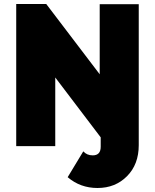

<svg xmlns="http://www.w3.org/2000/svg" viewBox="-20 -730 775 959"><path d="M256 -343V0H61V-710H211L478 -359V-709H673V-5Q673 91 614.5 150Q556 209 467 209Q381 209 318 155L396 26Q414 46 443 46Q483 46 483 3V-44Z"/></svg>

Font: Raleway-v4020 Black
Style: Regular
Weight: 900
Designer: Matt McInerney, Pablo Impallari, Rodrigo Fuenzalida
Foundry: Matt McInerney, Pablo Impallari, Rodrigo Fuenzalida
Version: Version 4.020;PS 004.020;hotconv 1.0.88;makeotf.lib2.5.64775